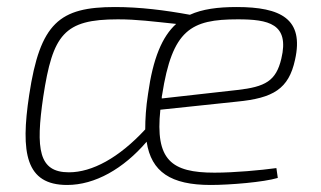

<svg xmlns="http://www.w3.org/2000/svg" viewBox="-20 -514 912 546"><path d="M653 -494C599 -494 555 -488 520 -472C449 -485 378 -494 307 -494C149 -494 94 -449 63 -244C38 -79 53 12 171 12C250 12 331 -34 397 -111C410 -25 466 12 579 12C634 12 730 4 770 -8L766 -36C722 -30 647 -23 590 -23C467 -23 421 -59 436 -202L654 -225C757 -235 801 -261 819 -344C845 -460 779 -494 653 -494ZM176 -24C90 -24 81 -89 103 -239C130 -416 162 -459 315 -459C370 -459 413 -453 481 -446C441 -410 415 -348 401 -247C395 -209 393 -175 393 -146C318 -65 242 -24 176 -24ZM780 -347C765 -284 735 -267 654 -258L440 -234C440 -238 440 -241 441 -244C470 -430 523 -459 656 -459C743 -459 804 -447 780 -347Z"/></svg>

Font: Exo 2 Extra Light
Style: Italic
Weight: 250
Italic angle: -8°
Designer: Natanael Gama
Version: Version 1.001;PS 001.001;hotconv 1.0.88;makeotf.lib2.5.64775